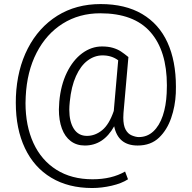

<svg xmlns="http://www.w3.org/2000/svg" viewBox="-20 -714 954 955"><path d="M616.7 177.7Q585.4 198.2 535.6 209.7Q485.8 221.2 438.5 221.2Q320.3 221.2 234.9 169.9Q149.4 118.7 104 22.9Q58.6 -72.8 58.6 -203.1Q58.6 -223.1 59.1 -233.4Q64.9 -369.1 118.4 -473.1Q171.9 -577.1 265.1 -635.7Q358.4 -693.8 480.5 -693.8Q603 -693.8 687 -644.3Q771 -594.7 813 -502.7Q855 -410.6 855 -283.2Q855 -261.7 854.5 -250.5Q851.6 -185.1 831.1 -126.2Q810.5 -67.4 771.5 -29.8Q730.5 9.8 664.6 9.8Q567.4 9.8 547.9 -85.9Q494.6 9.8 401.9 9.8Q360.8 9.8 331.8 -12.2Q302.7 -34.2 287.8 -74.7Q272.9 -115.2 272.9 -169.9Q272.9 -182.1 274.9 -208.5Q282.2 -290.5 312.5 -352.8Q342.8 -415 388.7 -449Q434.6 -482.9 487.3 -482.9Q518.1 -482.9 541.3 -476.1Q564.5 -469.2 580.8 -458.5Q597.2 -447.8 618.7 -430.2L594.2 -151.9Q593.3 -135.3 593.3 -128.9Q593.3 -90.8 604.7 -69.6Q616.2 -48.3 635.3 -40.5Q655.8 -32.2 670.4 -32.2Q712.4 -32.2 742.7 -60.5Q772.9 -88.9 789.6 -138.2Q806.2 -187.5 809.1 -250.5Q810.1 -276.9 810.1 -289.6Q810.1 -461.4 728 -554.7Q646 -647.9 478.5 -647.9Q374 -647.9 292.2 -596.7Q210.4 -545.4 162.1 -451.7Q113.8 -357.9 107.9 -233.4Q106.9 -211.9 106.9 -201.7Q106.9 -88.4 146.2 -2.7Q185.5 83 260.7 130.4Q335.9 177.7 440.4 177.7Q535.6 177.7 602.1 139.2ZM324.7 -168.5Q324.7 -108.4 347.4 -73.2Q370.1 -38.1 412.6 -38.1Q453.1 -38.1 488 -66.4Q522.9 -94.7 545.9 -162.1L567.9 -414.1Q535.2 -438.5 490.2 -438.5Q450.2 -438.5 415.8 -412.8Q381.3 -387.2 357.9 -335.4Q334.5 -283.7 327.1 -208.5Q324.7 -185.1 324.7 -168.5Z"/></svg>

Font: Mardoto Light
Style: Regular
Weight: 400
Designer: Christian Robertson, Vahan Hovhannisyan
Foundry: Google
Version: Version 1.000